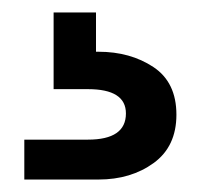

<svg xmlns="http://www.w3.org/2000/svg" viewBox="-20 -27 322 308"><path d="M19 261V197H121Q182 197 182 155Q182 116 121 116H66V-7H134V56Q136 56 138 56Q189 56 226 80.5Q263 105 263 157Q263 208 226.5 234.5Q190 261 138 261Z"/></svg>

Font: Firefly Display Medium
Style: Regular
Weight: 500
Designer: Colophon Foundry, Jonny Pinhorn
Foundry: Colophon Foundry
Version: Version 1.200; ttfautohint (v1.8.3)